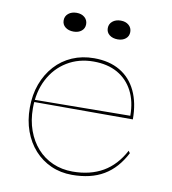

<svg xmlns="http://www.w3.org/2000/svg" viewBox="-81 -771 766 857"><g transform="rotate(10 302.5 -343.0)"><path d="M310 -515Q379 -515 427.5 -486.5Q476 -458 501.5 -404.5Q527 -351 527 -276H79V-286L513 -290Q513 -355 488.5 -402Q464 -449 419 -474.5Q374 -500 310 -500Q243 -500 190.5 -468Q138 -436 108.5 -379Q79 -322 79 -248Q79 -193 95.5 -147.5Q112 -102 141.5 -69Q171 -36 212 -18Q253 0 302 0Q342 0 376.5 -8.5Q411 -17 439.5 -33.5Q468 -50 491.5 -75.5Q515 -101 533 -135L540 -125Q522 -90 498.5 -63.5Q475 -37 445.5 -19.5Q416 -2 380 6.5Q344 15 302 15Q250 15 206.5 -4.5Q163 -24 131.5 -59Q100 -94 82.5 -142Q65 -190 65 -248Q65 -307 83 -355.5Q101 -404 133.5 -440Q166 -476 211 -495.5Q256 -515 310 -515ZM398 -701Q420 -701 434 -689Q448 -677 448 -658Q448 -639 434 -627.5Q420 -616 398 -616Q375 -616 360.5 -627.5Q346 -639 346 -658Q346 -677 360.5 -689Q375 -701 398 -701ZM198 -701Q220 -701 234 -689Q248 -677 248 -658Q248 -639 234 -627.5Q220 -616 198 -616Q175 -616 160.5 -627.5Q146 -639 146 -658Q146 -677 160.5 -689Q175 -701 198 -701Z"/></g></svg>

Font: Kalnia Thin Thin
Style: Regular
Weight: 250
Version: Version 1.105